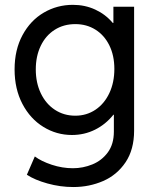

<svg xmlns="http://www.w3.org/2000/svg" viewBox="-20 -545 630 778"><path d="M88.9 163.1 121.1 88.9Q147 108.4 189.7 122.6Q232.4 136.7 275.4 136.7Q316.4 136.7 354.5 121.1Q392.6 105.5 417 72.3Q441.4 39.1 441.4 -11.7V-80.1H439.5Q408.2 -41 365 -19.5Q321.8 2 271.5 2Q209 2 155.8 -30.8Q102.5 -63.5 70.8 -124Q39.1 -184.6 39.1 -263.7Q39.1 -343.3 71.3 -402.8Q103.5 -462.4 157.5 -493.9Q211.4 -525.4 275.4 -525.4Q324.2 -525.4 365.7 -506.3Q407.2 -487.3 437 -452.1H439.5V-517.6H523.4V-15.6Q523.4 61 488.8 112.5Q454.1 164.1 397.9 188.5Q341.8 212.9 277.3 212.9Q224.1 212.9 172.4 198.5Q120.6 184.1 88.9 163.1ZM443.4 -265.6Q443.4 -319.8 423.1 -361.1Q402.8 -402.3 366.9 -424.8Q331.1 -447.3 285.2 -447.3Q237.8 -447.3 201.4 -424.1Q165 -400.9 145 -359.1Q125 -317.4 125 -263.7Q125 -209.5 145.5 -166.7Q166 -124 202.4 -100.1Q238.8 -76.2 285.2 -76.2Q330.6 -76.2 366.7 -100.3Q402.8 -124.5 423.1 -167.7Q443.4 -210.9 443.4 -265.6Z"/></svg>

Font: Reddit Sans Strawberry
Style: Regular
Weight: 400
Designer: Stephen Hutchings
Foundry: Reddit
Version: Version 1.013